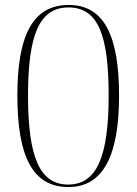

<svg xmlns="http://www.w3.org/2000/svg" viewBox="-20 -744 551 774"><path d="M256 10C394 10 460 -113 460 -358C460 -601 399 -724 257 -724C109 -724 50 -596 50 -359C50 -112 112 10 256 10ZM255 0C141 0 93 -109 93 -358C93 -598 136 -714 256 -714C376 -714 418 -602 418 -358C418 -113 370 0 255 0Z"/></svg>

Font: Noto Serif Display SemiCondensed ExtraLight
Style: Regular
Weight: 200
Width: 4
Designer: Monotype Design Team
Foundry: Monotype Imaging Inc.
Version: Version 2.009